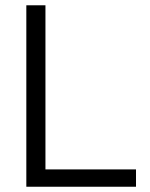

<svg xmlns="http://www.w3.org/2000/svg" viewBox="-20 -710 569 730"><path d="M152.8 -689.9V-65.9H497.1V0H80.1V-689.9Z"/></svg>

Font: D-DIN-PRO
Style: Regular
Weight: 400
Designer: Charles Nix
Foundry: Datto Inc.
Version: Version 1.000;hotconv 1.0.109;makeotfexe 2.5.65596